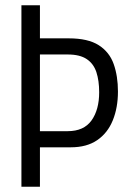

<svg xmlns="http://www.w3.org/2000/svg" viewBox="-20 -706 493 726"><path d="M61 0V-686H131V-561H240Q313 -561 353.5 -535Q394 -509 410 -463.5Q426 -418 426 -360Q426 -299 406.5 -251Q387 -203 347.5 -176Q308 -149 248 -149H131V0ZM131 -210H236Q297 -210 326 -250.5Q355 -291 355 -357Q355 -401 344.5 -433Q334 -465 308 -482.5Q282 -500 236 -500H131Z"/></svg>

Font: Archivo ExtraCondensed Light
Style: Regular
Weight: 300
Width: 2
Designer: Hector Gatti
Foundry: Omnibus-Type
Version: Version 2.001